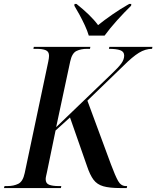

<svg xmlns="http://www.w3.org/2000/svg" viewBox="-45 -951 791 971"><path d="M-25 0 -22 -10H-7Q24 -10 47.5 -21.5Q71 -33 80 -76L199 -639Q203 -658 203 -669Q203 -690 186.5 -697Q170 -704 140 -704H124L126 -714H412L410 -704H395Q364 -704 341.5 -693Q319 -682 310 -640L239 -308L519 -577Q554 -610 568.5 -630Q583 -650 583 -670Q583 -690 563 -697Q543 -704 506 -704L508 -714H726L724 -704Q690 -704 657.5 -684Q625 -664 579 -618L397 -442L516 -120Q538 -61 552.5 -35.5Q567 -10 592 -10H598L596 0H563Q509 0 477.5 -9Q446 -18 428 -42Q410 -66 395 -111L309 -357L236 -291L192 -78Q190 -69 188 -60Q186 -51 186 -45Q186 -23 204 -16.5Q222 -10 251 -10H265L263 0ZM404 -771Q397 -795 384 -823Q371 -851 356.5 -877.5Q342 -904 331 -922L332 -931H342Q376 -904 403.5 -877.5Q431 -851 451 -824Q482 -849 523 -877.5Q564 -906 608 -931H619L618 -922Q583 -888 547 -848Q511 -808 484 -771Z"/></svg>

Font: Noto Serif Display SemiCondensed Medium
Style: Italic
Weight: 500
Width: 4
Italic angle: -12°
Designer: Monotype Design Team
Foundry: Monotype Imaging Inc.
Version: Version 2.009